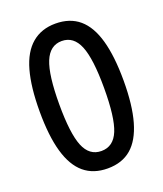

<svg xmlns="http://www.w3.org/2000/svg" viewBox="-134 -803 767 901"><g transform="rotate(-20 249.0 -352.5)"><path d="M249 9Q178 9 131.5 -30Q85 -69 62 -149Q39 -229 39 -351Q39 -473 61.5 -553.5Q84 -634 131.5 -674Q179 -714 249 -714Q321 -714 367.5 -674.5Q414 -635 436.5 -554.5Q459 -474 459 -353Q459 -231 436 -150.5Q413 -70 367 -30.5Q321 9 249 9ZM249 -78Q309 -78 335 -141.5Q361 -205 361 -352Q361 -498 334.5 -562.5Q308 -627 249 -627Q190 -627 163.5 -562.5Q137 -498 137 -351Q137 -206 163 -142Q189 -78 249 -78Z"/></g></svg>

Font: Nunito Sans 7pt Condensed SemiBold
Style: Regular
Weight: 600
Width: 3
Designer: Vernon Adams
Foundry: Vernon Adams
Version: Version 3.101;gftools[0.9.27]